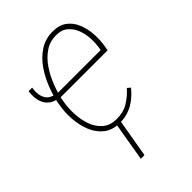

<svg xmlns="http://www.w3.org/2000/svg" viewBox="-218 -634 937 937"><g transform="rotate(-45 250.5 -166.0)"><path d="M34.2 -415H58.6Q51.3 -370.6 67.6 -341.6Q84 -312.5 132.3 -309.6L128.9 -285.2Q88.9 -286.6 66.4 -304.7Q43.9 -322.8 36.6 -351.6Q29.3 -380.4 34.2 -415ZM241.7 9.8Q189.5 9.8 157.2 -15.9Q125 -41.5 108.6 -82Q92.3 -122.6 88.9 -168.2Q85.4 -213.9 92.3 -252.9L95.7 -275.4Q103.5 -314.9 121.1 -360.6Q138.7 -406.2 166.5 -446.5Q194.3 -486.8 233.4 -512.5Q272.5 -538.1 322.3 -538.1Q368.2 -538.1 396.5 -516.8Q424.8 -495.6 439 -460.9Q453.1 -426.3 455.8 -387.2Q458.5 -348.1 453.1 -313.5L447.8 -283.2H113.8L117.7 -308.1H424.3L425.8 -314.5Q431.6 -345.2 430.2 -379.4Q428.7 -413.6 417.5 -443.6Q406.2 -473.6 382.8 -493.7Q359.4 -513.7 321.8 -513.2Q278.8 -513.2 244.9 -490.2Q210.9 -467.3 186 -429.9Q161.1 -392.6 145.3 -351.3Q129.4 -310.1 122.1 -275.9L118.2 -252.9Q112.3 -218.8 114.3 -177.7Q116.2 -136.7 129.2 -99.9Q142.1 -63 169.4 -39.1Q196.8 -15.1 241.2 -14.6Q286.6 -13.7 320.8 -33.9Q355 -54.2 384.3 -86.9L399.9 -73.7Q379.9 -49.3 356.2 -30.5Q332.5 -11.7 304 -1Q275.4 9.8 241.7 9.8ZM251 -11.7 213.4 205.6H188L225.1 -11.7Z"/></g></svg>

Font: Roboto Condensed Thin
Style: Italic
Weight: 250
Italic angle: -12°
Designer: Christian Robertson
Foundry: Google
Version: Version 3.008; 2023